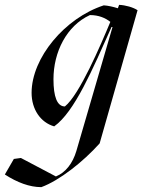

<svg xmlns="http://www.w3.org/2000/svg" viewBox="-122 -506 586 790"><path d="M48 264C122 237 220 160 288 84L444 -464C426 -476 394 -485 368 -486L363 -472C344 -478 322 -483 305 -484C145 -432 8 -268 8 -124C8 -56 45 -2 101 14C185 -46 258 -219 337 -395H341L192 116C177 166 148 204 108 220L-36 144L-65 148L-102 212C-51 245 0 264 48 264ZM145 -68C113 -68 98 -108 98 -180C98 -292 152 -400 248 -444C284 -444 312 -432 332 -416C292 -320 205 -116 145 -68Z"/></svg>

Font: Mazius Display Extra italic
Style: Regular
Weight: 400
Italic angle: -17°
Designer: Alberto Casagrande & Collletttivo
Foundry: Collletttivo
Version: Version 2.000;Glyphs 3.2 (3217)